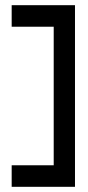

<svg xmlns="http://www.w3.org/2000/svg" viewBox="-20 -650 341 740"><path d="M25 -13V70H269V-630H25V-547H187V-13Z"/></svg>

Font: Charger Pro
Style: Bd
Weight: 700
Designer: Jasper
Foundry: Cannot Into Space Fonts
Version: Version 1.09